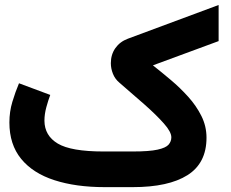

<svg xmlns="http://www.w3.org/2000/svg" viewBox="-20 -769 951 789"><path d="M524.9 -146.5Q593.8 -146.5 627.7 -154.1Q661.6 -161.6 672.9 -174.8Q684.1 -188 684.1 -204.6Q684.1 -227.1 653.3 -261.7Q622.6 -296.4 574 -339.4Q525.4 -382.3 470.7 -429.2Q452.6 -444.3 444.1 -465.8Q435.5 -487.3 435.5 -509.3Q435.5 -544.9 454.1 -571.3Q472.7 -597.7 505.4 -609.9L878.4 -748.5V-600.1L608.4 -500.5Q643.6 -472.7 681.9 -440.4Q720.2 -408.2 753.4 -371.3Q786.6 -334.5 807.6 -292.5Q828.6 -250.5 828.6 -203.1Q828.6 -98.6 750.5 -49.3Q672.4 0 525.4 0H410.2Q291.5 0 203.4 -28.6Q115.2 -57.1 66.9 -116.2Q18.6 -175.3 18.6 -265.6Q18.6 -310.1 30.8 -350.6Q43 -391.1 58.1 -426.8L186.5 -378.9Q178.2 -356.9 170.4 -328.4Q162.6 -299.8 162.6 -272.9Q163.1 -211.4 217.5 -179Q272 -146.5 405.3 -146.5Z"/></svg>

Font: Vazir Black FD-WOL
Style: Black-FD-WOL
Weight: 900
Designer: Saber Rastikerdar
Foundry: Saber Rastikerdar
Version: Version 30.0.0